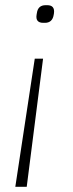

<svg xmlns="http://www.w3.org/2000/svg" viewBox="-20 -580 283 740"><path d="M188 -529 187 -523Q182 -492 153 -492H147Q116 -492 121 -523L122 -529Q126 -560 156 -560H162Q192 -560 188 -529ZM83 140H39L114 -354H146Z"/></svg>

Font: Krub ExtraLight
Style: Italic
Weight: 275
Italic angle: -8°
Designer: Ekaluck Peanpanawate
Foundry: Cadson Demak Co.,Ltd.
Version: Version 1.000; ttfautohint (v1.6)